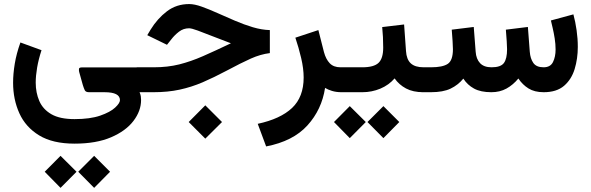

<svg xmlns="http://www.w3.org/2000/svg" viewBox="-20 -450 2884 937"><path d="M343.8 251Q237.3 251 171.1 210.7Q105 170.4 74.5 102.8Q43.9 35.2 43.9 -46.4Q43.9 -89.4 52 -138.7Q60.1 -188 79.6 -242.7L182.6 -205.1Q168 -160.2 161.1 -119.9Q154.3 -79.6 154.3 -46.9Q154.3 2.4 171.9 43Q189.5 83.5 230.7 107.4Q272 131.3 343.8 131.3Q419.9 131.3 469 114.3Q518.1 97.2 541.7 75.2Q565.4 53.2 565.4 38.6Q565.4 0 490.2 0H415Q398.4 0 393.8 -9.5Q389.2 -19 384.3 -34.7L366.2 -99.6Q364.3 -108.9 365.7 -115Q367.2 -121.1 380.9 -121.1H666.5V0H661.1Q666 11.7 667.2 20Q668.5 28.3 668.5 38.1Q668.5 91.3 631.3 140.1Q594.2 189 522 220Q449.7 251 343.8 251ZM439.5 310.5 517.1 388.2 439.5 466.8 361.8 388.2ZM275.4 310.5 353.5 388.2 275.4 466.8 198.2 388.2Z M981.9 64 1063.5 145.5 981.9 226.6 900.9 145.5ZM647 -121.6H730Q798.3 -121.6 854.7 -135.7Q911.1 -149.9 970.7 -176Q1030.3 -202.1 1106.9 -238.8Q1058.6 -256.8 1016.6 -273.4Q974.6 -290 944.8 -301Q915 -312 902.8 -312Q875 -312 853.3 -295.2Q831.5 -278.3 815.9 -257.8L794.9 -231.4L698.7 -278.3L714.8 -305.2Q748.5 -359.9 794.9 -395Q841.3 -430.2 903.3 -430.2Q929.2 -430.2 964.6 -417.5Q1000 -404.8 1041.5 -386.2Q1083 -367.7 1126.7 -348.9Q1170.4 -330.1 1213.9 -317.1Q1257.3 -304.2 1296.9 -303.2V-190.9Q1251 -185.1 1204.1 -164.1Q1157.2 -143.1 1085.9 -105Q1023.4 -71.8 968.8 -48.3Q914.1 -24.9 856.7 -12.5Q799.3 0 728.5 0H647Z M1647 0Q1621.1 0 1600.3 -6.3Q1579.6 -12.7 1566.4 -21Q1550.3 85 1480.2 162.1Q1410.2 239.3 1278.8 264.6L1237.8 154.3Q1348.6 130.4 1405.3 76.9Q1461.9 23.4 1461.9 -71.8Q1461.9 -115.2 1449.7 -167Q1437.5 -218.8 1421.4 -266.1L1533.7 -303.2L1561 -195.8Q1570.3 -161.1 1589.1 -141.4Q1607.9 -121.6 1641.6 -121.6H1660.2V0Z M1640.6 -121.6H1748Q1804.7 -121.6 1827.4 -143.3Q1850.1 -165 1850.1 -217.3Q1850.1 -244.1 1848.9 -269Q1847.7 -293.9 1845.2 -317.9L1952.1 -330.6L1961.4 -200.7Q1963.9 -160.2 1984.6 -140.9Q2005.4 -121.6 2047.4 -121.6H2057.6V0H2046.4Q1995.6 0 1961.4 -18.3Q1927.2 -36.6 1905.8 -67.4Q1877.4 -34.7 1835.9 -17.3Q1794.4 0 1748 0H1640.6ZM1851.1 67.9 1928.7 145.5 1851.1 224.1 1773.4 145.5ZM1687 67.9 1765.1 145.5 1687 224.1 1609.9 145.5Z M2377.9 0Q2326.2 0 2293.7 -17.6Q2261.2 -35.2 2241.2 -66.4Q2215.8 -35.2 2179.2 -17.6Q2142.6 0 2082.5 0H2037.6V-121.6H2083.5Q2140.1 -121.6 2165.3 -138.4Q2190.4 -155.3 2190.4 -210Q2190.4 -221.7 2188.7 -249.3Q2187 -276.9 2184.6 -305.2L2292 -318.4L2301.3 -197.8Q2303.7 -162.1 2322.8 -141.8Q2341.8 -121.6 2378.9 -121.6Q2423.8 -121.6 2439.2 -142.6Q2454.6 -163.6 2454.6 -210Q2454.6 -221.2 2452.9 -249Q2451.2 -276.9 2448.7 -305.2L2556.2 -318.4L2565.4 -197.8Q2567.9 -164.1 2582.8 -142.8Q2597.7 -121.6 2632.8 -121.6Q2666 -121.6 2678.7 -147.2Q2691.4 -172.9 2691.4 -208.5Q2691.4 -234.9 2687 -262.7Q2682.6 -290.5 2677 -314Q2671.4 -337.4 2668.5 -350.1L2778.3 -379.9Q2788.1 -343.8 2793.9 -302.7Q2799.8 -261.7 2799.8 -221.2Q2799.8 -163.6 2784.4 -113Q2769 -62.5 2732.7 -31.2Q2696.3 0 2633.3 0Q2588.4 0 2558.8 -18.6Q2529.3 -37.1 2509.8 -66.9Q2483.9 -35.6 2451.7 -17.8Q2419.4 0 2377.9 0Z"/></svg>

Font: Vazirmatn UI FD SemiBold
Style: Regular
Weight: 600
Designer: Saber Rastikerdar
Foundry: Saber Rastikerdar
Version: Version 33.003